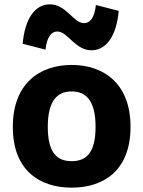

<svg xmlns="http://www.w3.org/2000/svg" viewBox="-20 -852 660 884"><path d="M581 -267.5C581 -468 457 -553 310 -553C163 -553 39 -468 39 -267.5C39 -67 163 12 310 12C457 12 581 -67 581 -267.5ZM420 -268C420 -142.5 372.5 -110 310 -110C247.5 -110 200 -142.5 200 -268C200 -393.5 247.5 -431 310 -431C372.5 -431 420 -393.5 420 -268ZM209 -832C141 -832 94 -765 84.5 -650.5L189.5 -623.5C195.5 -680.5 216 -707 243.5 -707C293 -707 324.5 -620.5 401.5 -620.5C469.5 -620.5 517 -687.5 526.5 -802L421.5 -829C415.5 -771.5 395 -745.5 367.5 -745.5C317.5 -745.5 286 -832 209 -832Z"/></svg>

Font: Monaspace Neon ExtraBold
Style: Regular
Weight: 800
Designer: Riley Cran & the Lettermatic Team
Foundry: Lettermatic
Version: Version 1.200 (Monaspace Neon)